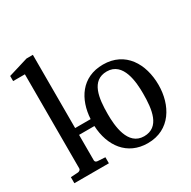

<svg xmlns="http://www.w3.org/2000/svg" viewBox="-165 -899 1070 1074"><g transform="rotate(-30 370.0 -362.0)"><path d="M607 -241C607 -139 594 -31 493 -31C388 -31 378 -166 378 -240C378 -342 391 -450 492 -450C598 -450 607 -314 607 -241ZM181 -737H140L12 -698V-665H88V-56C88 -48 79 -42 71 -41L23 -38V1H246V-38L197 -41C187 -42 181 -47 181 -56V-220H280C286 -89 359 13 492 13C638 13 706 -111 706 -240C706 -376 637 -494 493 -494C354 -494 288 -387 281 -264H181Z"/></g></svg>

Font: Veleka
Style: Regular
Weight: 400
Designer: Stefan Peev, Context Ltd, 2016; SIL International, 1997-2014.
Foundry: Stefan Peev, Context Ltd, 2016
Version: Version 1.000